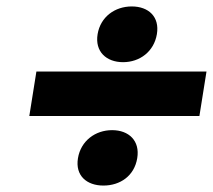

<svg xmlns="http://www.w3.org/2000/svg" viewBox="-20 -626 661 596"><path d="M71 -266H599L621 -404H93ZM222 -135C213 -81 249 -50 301 -50C353 -50 397 -80 406 -135C415 -189 380 -222 328 -222C276 -222 231 -189 222 -135ZM283 -520C274 -466 310 -433 362 -433C414 -433 458 -466 467 -520C476 -574 441 -606 389 -606C337 -606 292 -574 283 -520Z"/></svg>

Font: Asimov Pro
Style: UltObl
Weight: 900
Designer: Google
Version: Version 2.000980; 2014